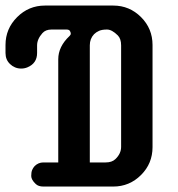

<svg xmlns="http://www.w3.org/2000/svg" viewBox="-51 -684 653 704"><path d="M85 -489.7Q85 -451.7 49.3 -437Q38.6 -432.6 26.6 -432.6Q14.6 -432.6 4.2 -437Q-6.3 -441.4 -14.2 -449.2Q-30.8 -464.8 -30.8 -489.7V-519Q-30.8 -578.6 11.7 -621.1Q54.2 -663.6 113.8 -663.6H364.3Q423.8 -663.6 466.3 -621.1Q508.3 -579.1 508.3 -519V-144.5Q508.3 -84.5 466.3 -42.5Q423.8 0 364.3 0H107.9Q89.8 0 80.1 -9.3Q63.5 -24.9 63.5 -38.8Q63.5 -52.7 66.9 -60.8Q70.3 -68.8 76.2 -75.2Q89.8 -88.4 107.9 -88.4H162.6V-466.8Q162.6 -513.2 204.1 -552.2Q208.5 -556.2 208.5 -560.8Q208.5 -565.4 205.3 -570.6Q202.1 -575.7 192.9 -575.7H137.7Q116.2 -575.7 104.5 -562.5Q85 -540.5 85 -517.6ZM278.3 -88.4H336.4Q359.4 -88.4 372.1 -100.6Q393.1 -120.6 393.1 -145.5V-517.6Q393.1 -542 380.9 -554.2Q359.4 -575.7 341.3 -575.7Q323.2 -575.7 312.5 -571Q301.8 -566.4 293.9 -558.6Q278.3 -542 278.3 -518.1Z"/></svg>

Font: Supermercado
Style: Regular
Weight: 400
Designer: James Grieshaber
Foundry: James Grieshaber
Version: Version 1.002